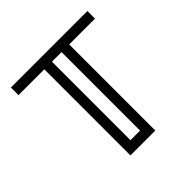

<svg xmlns="http://www.w3.org/2000/svg" viewBox="-176 -834 986 986"><g transform="rotate(-45 317.0 -340.5)"><path d="M407.2 0H226.6V-625.5H39.1V-680.7H594.7V-625.5H407.2ZM351.6 -55.2V-625.5H282.2V-55.2Z"/></g></svg>

Font: X Company
Style: Regular
Weight: 400
Designer: GGBotNet
Foundry: GGBotNet
Version: 0.90